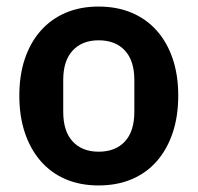

<svg xmlns="http://www.w3.org/2000/svg" viewBox="-20 -554 603 586"><path d="M281 12Q225 12 180.5 -7Q136 -26 104.5 -62Q73 -98 56 -148.5Q39 -199 39 -262Q39 -325 56 -375Q73 -425 104.5 -460.5Q136 -496 180.5 -515Q225 -534 281 -534Q337 -534 382 -515Q427 -496 458.5 -460.5Q490 -425 507 -375Q524 -325 524 -262Q524 -199 507 -148.5Q490 -98 458.5 -62Q427 -26 382 -7Q337 12 281 12ZM281 -91Q332 -91 361 -122Q390 -153 390 -213V-310Q390 -369 361 -400Q332 -431 281 -431Q231 -431 202 -400Q173 -369 173 -310V-213Q173 -153 202 -122Q231 -91 281 -91Z"/></svg>

Font: IBM Plex Sans Thai SmBld
Style: Regular
Weight: 600
Designer: Mike Abbink, Paul van der Laan, Pieter van Rosmalen, Ben Mitchell, Mark Frömberg
Foundry: Bold Monday
Version: Version 1.2